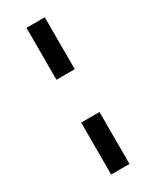

<svg xmlns="http://www.w3.org/2000/svg" viewBox="-235 -804 861 1060"><g transform="rotate(-30 195.5 -274.5)"><path d="M137.2 -411.1V-742.2H253.9V-411.1ZM137.2 192.9V-138.2H253.9V192.9Z"/></g></svg>

Font: Clear Sans
Style: Bold
Weight: 700
Foundry: Intel Corporation
Version: Version 1.00